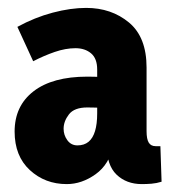

<svg xmlns="http://www.w3.org/2000/svg" viewBox="-20 -805 440 486"><path d="M250 -438H267Q257 -389 222 -364Q187 -339 149 -339Q94 -339 55.5 -374.5Q17 -410 17 -472Q17 -537 65 -574Q113 -611 201 -611Q216 -611 240 -610Q264 -609 281 -605V-527Q263 -530 243.5 -531.5Q224 -533 201 -533Q168 -533 154.5 -515.5Q141 -498 141 -479Q141 -463 150.5 -450Q160 -437 176 -437Q193 -437 204 -446Q215 -455 220.5 -473Q226 -491 226 -518V-629Q226 -657 210.5 -670Q195 -683 171 -683Q146 -683 118.5 -673.5Q91 -664 64 -650L24 -737Q68 -761 113.5 -773Q159 -785 198 -785Q262 -785 306.5 -748Q351 -711 351 -634V-473Q351 -453 356.5 -444Q362 -435 374 -435Q377 -435 379.5 -435Q382 -435 386 -435L389 -345Q376 -341 363.5 -340Q351 -339 339 -339Q300 -339 275 -363Q250 -387 250 -438Z"/></svg>

Font: Yaldevi ExtraLight
Style: Bold
Weight: 700
Version: Version 1.100